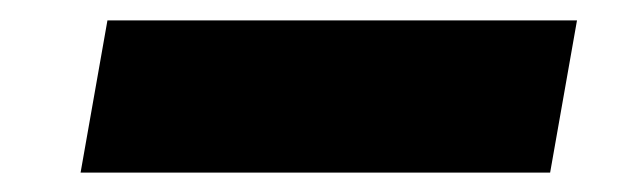

<svg xmlns="http://www.w3.org/2000/svg" viewBox="-20 -420 640 193"><path d="M61 -246.5 88 -399.5H560L533 -246.5Z"/></svg>

Font: Google Sans Code
Style: Italic
Weight: 400
Italic angle: -10°
Monospace: yes
Designer: Google Sans Code Authors
Foundry: Google LLC
Version: Version 6.000